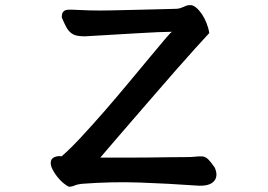

<svg xmlns="http://www.w3.org/2000/svg" viewBox="-20 -678 1040 745"><path d="M219.7 -610.4Q219.7 -623 223.1 -628.9Q226.6 -634.8 231.4 -637.2Q236.3 -639.6 242.7 -640.1Q249 -640.6 254.9 -640.6Q290 -638.7 327.6 -637.7Q365.2 -636.7 411.6 -637.7Q458 -638.7 517.6 -640.1Q577.1 -641.6 656.2 -643.6Q670.9 -643.6 678.2 -646Q685.5 -648.4 691.4 -650.9Q697.3 -653.3 702.6 -655.8Q708 -658.2 718.8 -658.2Q729.5 -658.2 741.2 -648.4Q752.9 -638.7 763.2 -623.5Q773.4 -608.4 781.2 -588.9Q789.1 -569.3 792 -549.8Q769.5 -525.4 735.4 -487.8Q701.2 -450.2 661.6 -404.8Q622.1 -359.4 579.6 -310.5Q537.1 -261.7 497.6 -215.8Q458 -169.9 424.3 -130.9Q390.6 -91.8 369.1 -66.4Q426.8 -66.4 474.1 -66.4Q521.5 -66.4 561.5 -66.9Q601.6 -67.4 635.3 -67.9Q668.9 -68.4 699.2 -68.4Q723.6 -68.4 734.4 -69.8Q745.1 -71.3 761.7 -71.3Q776.4 -71.3 788.1 -59.6Q799.8 -47.9 813.5 -27.3Q828.1 6.8 809.1 26.4Q790 45.9 742.2 42Q632.8 34.2 522.9 30.3Q413.1 26.4 297.9 35.2Q280.3 37.1 270.5 41.5Q260.7 45.9 249 46.9Q238.3 43 225.6 32.2Q212.9 21.5 202.1 7.8Q191.4 -5.9 184.1 -20Q176.8 -34.2 176.8 -45.9Q176.8 -62.5 191.4 -68.4Q206.1 -74.2 218.8 -71.3Q252 -99.6 295.4 -146.5Q338.9 -193.4 385.3 -246.6Q431.6 -299.8 477.1 -354.5Q522.5 -409.2 559.1 -453.1Q595.7 -497.1 619.6 -525.4Q643.6 -553.7 647.5 -554.7Q628.9 -554.7 592.3 -553.2Q555.7 -551.8 509.3 -548.8Q462.9 -545.9 411.1 -543Q359.4 -540 310.5 -537.1H307.6Q289.1 -537.1 276.9 -540Q264.6 -543 254.9 -550.8Q245.1 -558.6 237.3 -572.8Q229.5 -586.9 219.7 -610.4Z"/></svg>

Font: JasonHandwriting4
Style: Regular
Weight: 400
Version: Version 1.01.21